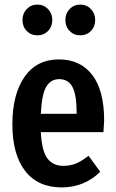

<svg xmlns="http://www.w3.org/2000/svg" viewBox="-20 -802 504 837"><path d="M431 -226H158Q162 -144 186.5 -111.5Q211 -79 256 -79Q287 -79 312 -89.5Q337 -100 366 -123L417 -53Q347 15 249 15Q145 15 89.5 -57Q34 -129 34 -260Q34 -391 87 -467Q140 -543 237 -543Q330 -543 382 -475.5Q434 -408 434 -277Q434 -268 431 -226ZM314 -313Q314 -388 296 -422.5Q278 -457 238 -457Q201 -457 181.5 -423.5Q162 -390 158 -306H314ZM208 -715Q208 -686 189.5 -667Q171 -648 143 -648Q115 -648 96.5 -667Q78 -686 78 -715Q78 -743 96.5 -762.5Q115 -782 143 -782Q171 -782 189.5 -762.5Q208 -743 208 -715ZM395 -715Q395 -686 376.5 -667Q358 -648 330 -648Q302 -648 283.5 -667Q265 -686 265 -715Q265 -743 283.5 -762.5Q302 -782 330 -782Q358 -782 376.5 -762.5Q395 -743 395 -715Z"/></svg>

Font: Fira Sans Compressed Medium
Style: Regular
Weight: 500
Width: 1
Designer: bBox Type GmbH & Carrois Corporate GbR & Edenspiekermann AG
Foundry: bBox Type GmbH & Carrois Corporate GbR & Edenspiekermann AG
Version: Version 4.301